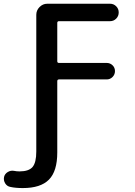

<svg xmlns="http://www.w3.org/2000/svg" viewBox="-116 -750 705 1001"><path d="M458 -730.5Q476.6 -730.5 489.7 -717.3Q502.9 -704.1 502.9 -685.1Q502.9 -666 489.7 -652.8Q476.6 -639.6 458 -639.6H191.4Q183.6 -639.6 182.6 -631.8V-430.7Q182.6 -421.9 191.4 -421.9H440.4Q458 -421.9 470.7 -409.7Q483.4 -397.5 483.4 -379.4Q483.4 -361.3 470.7 -348.6Q458 -335.9 440.4 -335.9H191.4Q183.6 -335.9 182.6 -328.1V44.9Q182.6 142.6 139.2 186.5Q95.7 230.5 2.9 230.5Q-35.2 230.5 -61.5 224.6Q-79.1 221.7 -88.9 206.1Q-98.6 190.4 -94.7 171.9Q-90.8 156.2 -75.7 147Q-60.5 137.7 -43.9 140.6Q-29.3 143.6 -14.6 143.6Q34.2 143.6 53.7 120.6Q73.2 97.7 73.2 40V-672.9Q73.2 -696.3 90.3 -713.4Q107.4 -730.5 129.9 -730.5Z"/></svg>

Font: Rounded Mgen+ 2p medium
Style: Regular
Weight: 500
Designer: [Source Han Sans]
Ryoko NISHIZUKA  (kana & ideographs); Paul D. Hunt (Latin, Greek & Cyrillic); Wenlong ZHANG  (bopomofo
Version: Version 1.059.20150602